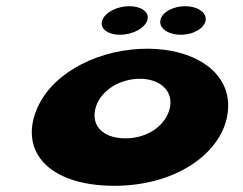

<svg xmlns="http://www.w3.org/2000/svg" viewBox="-20 -582 784 619"><path d="M397 -562C436 -562 462.1 -543 455.3 -518C448.3 -492 408.9 -470 366.9 -470C324.9 -470 299.3 -492 310.3 -518C320.1 -543 358 -562 397 -562ZM577 -562C616 -562 645.1 -543 643.3 -518C640.3 -492 604.9 -470 562.9 -470C520.9 -470 491.3 -492 497.3 -518C503.1 -543 538 -562 577 -562ZM102.6 -239C38.5 -101 129.4 17 349.4 17C558.4 17 713.5 -101 715.6 -239C717.3 -355 601 -425 455 -425C307 -425 157.3 -355 102.6 -239ZM289.6 -239C307.8 -293 368.2 -328 431.2 -328C492.2 -328 536.8 -293 528.6 -239C518.7 -181 458.8 -136 384.8 -136C307.8 -136 270.7 -181 289.6 -239Z"/></svg>

Font: Hussar Milosc
Style: Obl
Weight: 700
Foundry: Cannot Into Space Fonts
Version: Version 1.02